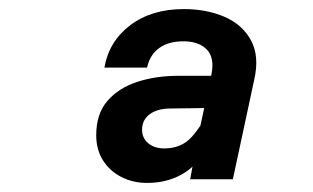

<svg xmlns="http://www.w3.org/2000/svg" viewBox="-20 -727 690 423"><path d="M399 -332 414 -415 446 -564Q453 -600 435.5 -618Q418 -636 384 -636Q351 -636 330.5 -621Q310 -606 304 -578H210Q220 -636 267 -671.5Q314 -707 385 -707Q435 -707 474.5 -690Q514 -673 533 -638Q552 -603 540 -551L493 -332ZM304 -324Q273 -324 247.5 -337Q222 -350 207 -373.5Q192 -397 192 -429Q192 -476 216.5 -504.5Q241 -533 282 -546.5Q323 -560 373 -560H454L438 -489L357 -488Q327 -488 310 -475.5Q293 -463 293 -441Q293 -423 306.5 -411.5Q320 -400 342 -400Q380 -400 403 -426Q426 -452 448 -497L451 -440Q429 -376 392 -350Q355 -324 304 -324Z"/></svg>

Font: Azeret Mono Thin SemiBold
Style: Italic
Weight: 600
Italic angle: -12°
Version: Version 1.002